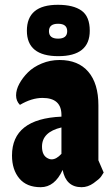

<svg xmlns="http://www.w3.org/2000/svg" viewBox="-20 -780 461 800"><path d="M236 -301Q236 -372 157 -372Q112 -372 63 -343Q47 -359 47 -382.5Q47 -406 60.5 -431Q74 -456 96.5 -478.5Q119 -501 154 -515.5Q189 -530 228 -530Q306 -530 348 -481Q390 -432 390 -341V-112L412 -61Q408 -54 401 -44Q394 -34 370 -17Q346 0 320 0Q255 0 241 -72Q208 0 149.5 0Q91 0 60.5 -36.5Q30 -73 30 -132Q30 -285 236 -294ZM155 -169Q155 -130 182 -119Q188 -116 195 -116Q215 -116 236 -139V-249Q155 -230 155 -169ZM354 -652Q354 -546 223 -546Q92 -546 92 -652Q92 -760 221 -760Q286 -760 320 -735.5Q354 -711 354 -652ZM222 -619Q260 -619 260 -650Q260 -681 222 -681Q184 -681 184 -650Q184 -619 222 -619Z"/></svg>

Font: Chela One
Style: Regular
Weight: 400
Designer: Miguel Hernandez
Foundry: LatinoType
Version: Version 1.001